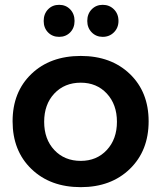

<svg xmlns="http://www.w3.org/2000/svg" viewBox="-20 -771 668 796"><path d="M289.1 -684.1Q289.1 -655.3 271 -636.7Q252.9 -618.2 225.1 -618.2Q197.3 -618.2 179.2 -636.7Q161.1 -655.3 161.1 -684.1Q161.1 -713.4 179.2 -732.2Q197.3 -751 225.1 -751Q252.9 -751 271 -732.2Q289.1 -713.4 289.1 -684.1ZM405.8 -751Q433.6 -751 452.4 -732.2Q471.2 -713.4 471.2 -684.1Q471.2 -655.8 452.4 -637Q433.6 -618.2 405.8 -618.2Q378.4 -618.2 360.1 -637Q341.8 -655.8 341.8 -684.1Q341.8 -713.4 360.1 -732.2Q378.4 -751 405.8 -751ZM314.9 -539.1Q440.4 -539.1 518.3 -464.4Q596.2 -389.6 596.2 -268.1Q596.2 -146 518.3 -70.6Q440.4 4.9 314.9 4.9Q188.5 4.9 110.4 -70.3Q32.2 -145.5 32.2 -268.1Q32.2 -389.6 110.1 -464.4Q188 -539.1 314.9 -539.1ZM314.9 -428.2Q247.6 -428.2 205.3 -383.3Q163.1 -338.4 163.1 -266.1Q163.1 -193.8 205.3 -148.9Q247.6 -104 314.9 -104Q380.9 -104 422.9 -149.2Q464.8 -194.3 464.8 -266.1Q464.8 -337.9 422.9 -383.1Q380.9 -428.2 314.9 -428.2Z"/></svg>

Font: Montserrat-Arabic Medium
Style: Regular
Weight: 500
Designer: Mohamed Gaber
Foundry: Kief Type Foundry
Version: Version 5.008;PS 005.008;hotconv 1.0.88;makeotf.lib2.5.64775